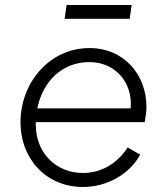

<svg xmlns="http://www.w3.org/2000/svg" viewBox="-20 -735 663 767"><path d="M311 12C411 12 499 -42 540 -117L490 -146C450 -85 389 -44 311 -44C205 -44 123 -123 123 -237V-247H558C561 -263 565 -288 565 -308C565 -436 476 -543 337 -543C180 -543 62 -407 62 -247C62 -98 167 12 311 12ZM129 -302C151 -410 228 -487 337 -487C439 -487 511 -407 502 -302ZM238 -660H498L506 -715H246Z"/></svg>

Font: Mluvka Light
Style: Italic
Weight: 300
Italic angle: -8°
Designer: Modified by Jiří Krblich, Original typeface by Gumpita Rahayu
Foundry: Gumpita Rahayu & Jiří Krblich
Version: Version 2.000;Glyphs 3.1.1 (3134)